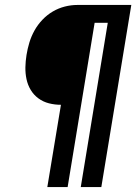

<svg xmlns="http://www.w3.org/2000/svg" viewBox="-20 -755 550 775"><path d="M171 0 226 -332Q201 -332 177.5 -338Q154 -344 135 -358Q116 -372 104 -392Q92 -412 87 -435.5Q82 -459 82.5 -483.5Q83 -508 87 -533Q91 -558 98.5 -583Q106 -608 119 -631.5Q132 -655 151 -675Q170 -695 193 -708.5Q216 -722 241.5 -728.5Q267 -735 292 -735H510L389 0H306L415 -663H362L253 0Z"/></svg>

Font: Iosevka Curly Semibold
Style: Italic
Weight: 600
Italic angle: -9°
Monospace: yes
Designer: Belleve Invis
Foundry: Belleve Invis
Version: Version 22.1.2; ttfautohint (v1.8.4)